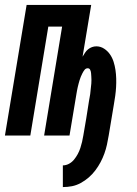

<svg xmlns="http://www.w3.org/2000/svg" viewBox="-37 -550 557 779"><path d="M218 209V121Q231 121 243 114.5Q255 108 263.5 97.5Q272 87 278.5 75Q285 63 289 50.5Q293 38 296 25.5Q299 13 301 0Q307 -35 313 -70Q319 -105 324 -140Q325 -147 326.5 -154Q328 -161 329 -168.5Q330 -176 330.5 -183Q331 -190 332 -197Q333 -204 333.5 -211Q334 -218 334 -225Q334 -232 333.5 -239Q333 -246 332.5 -253Q332 -260 329 -266.5Q326 -273 319 -273Q311 -273 306 -266.5Q301 -260 297.5 -253Q294 -246 291 -239Q288 -232 286 -225Q284 -218 282 -211Q280 -204 278.5 -197Q277 -190 275.5 -182.5Q274 -175 273 -168L245 0H142L215 -442H159L86 0H-17L71 -530H333L298 -320Q303 -328 308 -336Q313 -344 320.5 -350Q328 -356 336.5 -359Q345 -362 354 -362Q371 -362 385.5 -352.5Q400 -343 409.5 -329Q419 -315 424 -299Q429 -283 431.5 -266Q434 -249 434.5 -231.5Q435 -214 434 -196.5Q433 -179 430.5 -161Q428 -143 425 -126L404 0Q401 18 397 36.5Q393 55 386.5 73Q380 91 371 108Q362 125 350 141Q338 157 323 170Q308 183 290.5 192.5Q273 202 255 205.5Q237 209 218 209Z"/></svg>

Font: Iosevka Curly Oblique
Style: Bold
Weight: 700
Italic angle: -9°
Monospace: yes
Designer: Belleve Invis
Foundry: Belleve Invis
Version: Version 11.1.0; ttfautohint (v1.8.3)